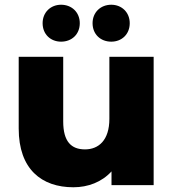

<svg xmlns="http://www.w3.org/2000/svg" viewBox="-20 -782 732 811"><path d="M290 9C352 9 410 -13 451 -58V0H629V-542H442V-280C442 -189 396 -151 339 -151C281 -151 247 -184 247 -269V-542H59V-239C59 -67 156 9 290 9ZM450 -606C494 -606 528 -637 528 -684C528 -730 494 -762 450 -762C405 -762 371 -730 371 -684C371 -637 405 -606 450 -606ZM238 -606C283 -606 317 -637 317 -684C317 -730 283 -762 238 -762C194 -762 160 -730 160 -684C160 -637 194 -606 238 -606Z"/></svg>

Font: Montserrat-Alt1 ExtBd
Style: Regular
Weight: 800
Designer: Differentunic
Foundry: Differentunic
Version: Version 7.222